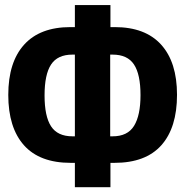

<svg xmlns="http://www.w3.org/2000/svg" viewBox="-20 -741 762 770"><path d="M422.9 -720.7H280.3V-632.3H262.2Q140.6 -632.3 76.9 -562Q13.2 -491.7 13.2 -360.4Q13.2 -229 76.2 -158.4Q139.2 -87.9 263.7 -87.9H280.3V9.8H422.9V-87.9H439Q564 -87.9 627 -158.4Q689.9 -229 689.9 -360.8Q689.9 -491.7 626.2 -562Q562.5 -632.3 440.4 -632.3H422.9ZM431.6 -522Q491.2 -522 517.3 -482.4Q543.5 -442.9 543.5 -359.4Q543.5 -278.3 517.6 -236.3Q491.7 -194.3 431.6 -194.3H421.9V-522ZM280.3 -522V-194.3H270.5Q210.9 -194.3 184.8 -234.4Q158.7 -274.4 158.7 -358.4Q158.7 -442.4 184.8 -482.2Q210.9 -522 270.5 -522Z"/></svg>

Font: Roboto Flex Super Cond Bold
Style: Regular
Weight: 700
Width: 3
Designer: Berlow after Robertson
Foundry: Google
Version: Version 3.000